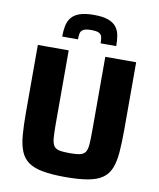

<svg xmlns="http://www.w3.org/2000/svg" viewBox="-97 -982 885 1066"><g transform="rotate(10 345.0 -449.0)"><path d="M344.9 8Q267.8 8 217 -1.4Q166.1 -10.7 136.1 -32Q106.1 -53.3 91.2 -89.7Q76.2 -126.1 71.8 -180.6Q67.4 -235.1 67.4 -310.3V-688H241.4V-273.5Q241.4 -224.5 243.8 -195.1Q246.2 -165.7 255.6 -151Q264.9 -136.3 286.3 -131.6Q307.8 -126.9 344.9 -126.9Q382.5 -126.9 403.4 -131.6Q424.4 -136.3 433.9 -151Q443.5 -165.7 445.6 -195.1Q447.7 -224.5 447.7 -273.5V-688H621.7V-310.3Q621.7 -235.1 617.3 -180.6Q612.9 -126.1 598.3 -89.7Q583.6 -53.3 553.7 -32Q523.8 -10.7 472.9 -1.4Q422 8 344.9 8ZM345.9 -906.3Q396.4 -906.3 426.4 -895.3Q456.4 -884.3 472 -864.4Q487.6 -844.5 492.4 -817Q497.3 -789.6 497.3 -757.2H408.9Q408.9 -776.4 406.4 -790.8Q403.8 -805.2 390.8 -813.1Q377.7 -821 345.9 -821Q314.7 -821 300.9 -813.1Q287 -805.2 284.2 -790.8Q281.3 -776.4 281.3 -757.2H192.4Q192.4 -789.6 197.8 -817Q203.2 -844.5 218.7 -864.4Q234.3 -884.3 264.9 -895.3Q295.5 -906.3 345.9 -906.3Z"/></g></svg>

Font: Saira Thin
Style: Regular
Weight: 100
Designer: Hector Gatti with collaboration of the Omnibus-Type team
Foundry: Omnibus-Type
Version: Version 1.101